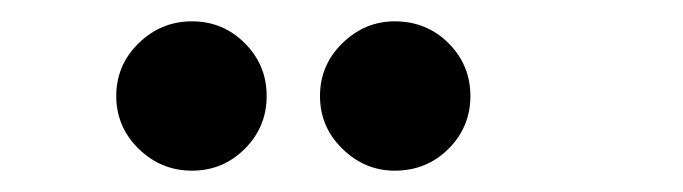

<svg xmlns="http://www.w3.org/2000/svg" viewBox="-20 -734 640 180"><path d="M160 -574Q131 -574 110 -594.5Q89 -615 89 -644Q89 -673 110 -693.5Q131 -714 160 -714Q189 -714 209.5 -693.5Q230 -673 230 -644Q230 -615 209.5 -594.5Q189 -574 160 -574ZM350 -574Q322 -574 301 -594.5Q280 -615 280 -644Q280 -673 301 -693.5Q322 -714 350 -714Q380 -714 400.5 -693.5Q421 -673 421 -644Q421 -615 400.5 -594.5Q380 -574 350 -574Z"/></svg>

Font: Karma Variable Light
Style: Regular
Weight: 300
Designer: Joana Correia
Foundry: Indian Type Foundry
Version: Version 3.000